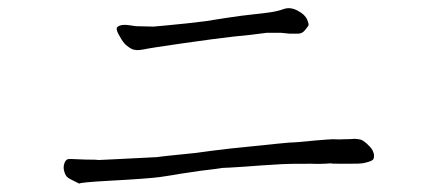

<svg xmlns="http://www.w3.org/2000/svg" viewBox="-20 -576 1040 462"><path d="M621 -497Q586 -492 542 -488Q498 -483 421 -472Q344 -461 325 -457Q306 -453 295.5 -459Q285 -465 279 -472Q273 -479 265.5 -493Q258 -507 262.5 -511Q267 -515 275.5 -516Q284 -517 307 -513Q342 -512 349 -512Q364 -513 432 -520Q486 -526 493 -528Q524 -533 560 -538Q593 -542 620 -545Q646 -548 662 -554Q678 -560 696 -550.5Q714 -541 719 -529Q724 -517 722 -514Q720 -511 713.5 -503Q707 -495 697 -495Q687 -495 677 -495Q659 -497 657 -497Q630 -497 621 -497ZM462 -165Q415 -158 415 -158Q399 -155 365 -150Q335 -146 242 -141Q170 -137 171 -134Q170 -135 169 -135Q144 -147 143 -149Q137 -153 134 -166Q132 -175 135 -183Q137 -190 143 -193Q149 -194 161 -193Q184 -192 187 -192Q214 -192 218 -191Q220 -191 260 -193L359 -198Q361 -199 451 -208Q464 -210 488 -213Q543 -220 558 -221Q673 -233 677 -233Q691 -233 739 -238Q775 -241 781 -241Q795 -240 810 -241Q825 -241 833 -242Q845 -241 848 -240Q854 -238 862 -231Q872 -222 876 -215Q880 -207 880 -201Q880 -192 875 -190Q868 -186 852 -183Q846 -182 821 -182Q809 -182 800 -182Q777 -182 776 -183Q752 -181 729 -182Q670 -182 658 -181Q606 -178 569 -175Q524 -172 516 -172Q505 -170 462 -165Z"/></svg>

Font: ToneOZ-Tsuipita-TC
Style: Tsuipita-TC
Weight: 400
Designer: :Jeffrey Xuan (Chih-Lin Hsuan)  :
Foundry: jeffreyx@gmail.com, cjkFonts.io
Version: Version 0.24071